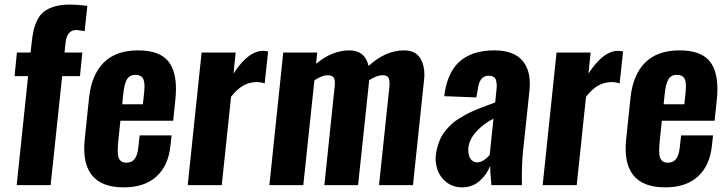

<svg xmlns="http://www.w3.org/2000/svg" viewBox="-20 -807 3169 837"><path d="M52.7 0 102.5 -475.1H43.5L53.7 -578.1H113.3L117.2 -613.3Q120.6 -648.4 126 -672.6Q131.3 -696.8 142.8 -720Q154.3 -743.2 172.1 -756.8Q189.9 -770.5 218.3 -778.8Q246.6 -787.1 285.2 -787.1Q314 -787.1 360.8 -781.7L349.1 -671.4Q314.9 -676.3 313.5 -676.3Q272 -676.3 266.1 -623L261.2 -578.1H338.9L328.6 -475.1H251L200.7 0Z M520 9.8Q422.4 9.8 380.4 -43.5Q346.7 -86.4 347.2 -159.7Q347.2 -177.7 349.1 -197.3L368.2 -380.4Q378.9 -481.4 432.4 -534.4Q485.8 -587.4 582 -587.4Q680.7 -587.4 718.3 -533.7Q747.1 -492.2 747.1 -419.9Q747.1 -398.4 744.6 -373.5L734.9 -280.8H504.9L495.1 -187.5Q493.2 -164.1 493.2 -145.5Q493.7 -143.1 493.7 -141.1Q493.7 -121.1 502.7 -109.4Q511.7 -97.7 530.8 -97.7Q554.7 -97.7 567.1 -114.3Q579.6 -130.9 583 -164.6L588.9 -216.8H728L723.1 -171.9Q713.9 -84 661.6 -37.1Q609.4 9.8 520 9.8ZM512.7 -352.5H603L608.9 -409.2Q609.9 -420.9 609.9 -430.2Q609.9 -452.1 604 -463.9Q595.2 -480.5 570.6 -480.7Q545.9 -481 533.9 -461.9Q522 -442.9 517.1 -395Z M798.3 0 858.9 -578.1H1007.3L998 -486.3Q1062 -585.4 1127.4 -585.4Q1136.2 -585.4 1148.9 -582.5L1133.8 -443.4Q1116.7 -449.2 1099.1 -449.2H1096.7Q1064.9 -448.2 1039.1 -433.1Q1013.2 -418 987.3 -385.3L946.8 0Z M1154.3 0 1214.8 -578.1H1362.8L1357.9 -528.8Q1427.7 -587.4 1503.4 -587.4Q1570.8 -587.4 1586.9 -519.5Q1660.6 -587.4 1742.2 -587.4Q1792.5 -587.4 1813.5 -550.8Q1830.1 -522 1830.1 -481.9Q1830.1 -470.7 1828.6 -458.5L1780.3 0H1632.3L1677.7 -430.7Q1678.2 -437.5 1678.2 -443.4Q1678.2 -459 1673.8 -467.8Q1667.5 -479.5 1647 -479Q1623 -479 1589.4 -457.5Q1589.4 -457 1588.9 -454.6V-452.1L1541 0H1394L1439 -430.7Q1439.9 -438 1439.9 -444.3Q1440.4 -458.5 1435.5 -467.3Q1429.2 -479 1409.2 -479Q1408.2 -479 1407.7 -479Q1384.8 -479 1350.6 -457L1302.2 0Z M1994.1 9.8Q1955.6 9.3 1927.2 -11.7Q1899.9 -32.7 1888.2 -64Q1879.4 -87.9 1878.9 -114.3Q1878.9 -122.1 1879.9 -129.9Q1882.3 -152.3 1888.7 -172.6Q1895 -192.9 1903.1 -209Q1911.1 -225.1 1924.3 -240.2Q1937.5 -255.4 1948.7 -266.1Q1960 -276.9 1978.3 -288.3Q1996.6 -299.8 2008.8 -306.6Q2021 -313.5 2042 -322.8Q2063 -332 2074.5 -336.4Q2085.9 -340.8 2107.9 -348.9Q2129.9 -356.9 2138.7 -360.4L2144 -412.6Q2145.5 -424.8 2145.5 -434.6Q2145 -451.2 2141.1 -460.9Q2134.3 -476.6 2110.8 -477.1Q2070.8 -477.1 2063.5 -421.4L2056.6 -382.3L1916.5 -387.7Q1917 -390.1 1918.2 -398.7Q1919.4 -407.2 1919.4 -407.7Q1935.5 -500.5 1989.5 -543.9Q2043.5 -587.4 2135.3 -587.4Q2221.2 -587.4 2259.3 -540.5Q2290 -502.4 2289.6 -441.4Q2289.6 -427.2 2288.1 -411.6L2259.8 -145Q2254.9 -95.7 2254.9 -40.5Q2254.9 -20.5 2255.4 0H2122.1Q2116.7 -63 2116.7 -83.5Q2101.1 -43.9 2069.6 -17.1Q2038.1 9.8 1994.1 9.8ZM2061 -99.1Q2074.7 -99.1 2089.6 -109.1Q2104.5 -119.1 2114.7 -131.3L2131.3 -289.6Q2088.4 -268.1 2057.4 -234.4Q2026.4 -200.7 2022 -164.1Q2021.5 -157.7 2021.5 -151.9Q2022 -130.9 2029.8 -116.7Q2040.5 -99.1 2061 -99.1Z M2345.7 0 2406.2 -578.1H2554.7L2545.4 -486.3Q2609.4 -585.4 2674.8 -585.4Q2683.6 -585.4 2696.3 -582.5L2681.2 -443.4Q2664.1 -449.2 2646.5 -449.2H2644Q2612.3 -448.2 2586.4 -433.1Q2560.5 -418 2534.7 -385.3L2494.1 0Z M2880.4 9.8Q2782.7 9.8 2740.7 -43.5Q2707 -86.4 2707.5 -159.7Q2707.5 -177.7 2709.5 -197.3L2728.5 -380.4Q2739.3 -481.4 2792.7 -534.4Q2846.2 -587.4 2942.4 -587.4Q3041 -587.4 3078.6 -533.7Q3107.4 -492.2 3107.4 -419.9Q3107.4 -398.4 3105 -373.5L3095.2 -280.8H2865.2L2855.5 -187.5Q2853.5 -164.1 2853.5 -145.5Q2854 -143.1 2854 -141.1Q2854 -121.1 2863 -109.4Q2872.1 -97.7 2891.1 -97.7Q2915 -97.7 2927.5 -114.3Q2939.9 -130.9 2943.4 -164.6L2949.2 -216.8H3088.4L3083.5 -171.9Q3074.2 -84 3022 -37.1Q2969.7 9.8 2880.4 9.8ZM2873 -352.5H2963.4L2969.2 -409.2Q2970.2 -420.9 2970.2 -430.2Q2970.2 -452.1 2964.4 -463.9Q2955.6 -480.5 2930.9 -480.7Q2906.2 -481 2894.3 -461.9Q2882.3 -442.9 2877.4 -395Z"/></svg>

Font: Oswald
Style: Demi-Bold
Weight: 600
Designer: Vernon Adams
Foundry: Vernon Adams
Version: 3.0; ttfautohint (v0.94.23-7a4d-dirty) -l 8 -r 50 -G 200 -x 